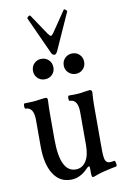

<svg xmlns="http://www.w3.org/2000/svg" viewBox="-95 -899 630 971"><g transform="rotate(-10 220.5 -413.5)"><path d="M302 17Q298 17 296.5 10.5Q295 4 295 -5V-28Q295 -40 290 -40Q287 -40 279 -32Q239 11 190 11Q132 11 100 -40Q68 -91 68 -182V-317Q68 -383 26 -383Q21 -383 21 -396.5Q21 -410 26 -410Q70 -410 100 -415Q117 -417 123.5 -418Q130 -419 135 -419Q145 -419 145 -407Q144 -387 143.5 -369Q143 -351 143 -340V-205Q143 -36 223 -36Q257 -36 276 -65.5Q295 -95 295 -147V-317Q295 -383 253 -383Q248 -383 248 -396.5Q248 -410 253 -410Q280 -410 299 -411Q318 -412 331 -415Q356 -419 361 -419Q373 -419 373 -404Q370 -370 370 -340V-115Q370 -72 376 -57Q382 -42 401 -42Q410 -42 420 -45Q425 -46 427.5 -38.5Q430 -31 430 -23.5Q430 -16 426 -15Q419 -14 402 -10.5Q385 -7 365 -2Q344 3 332.5 7Q321 11 311 15Q306 17 302 17ZM148 -512Q126 -512 111 -527Q96 -542 96 -564Q96 -587 111 -602Q126 -617 148 -617Q171 -617 186 -602Q201 -587 201 -564Q201 -542 186 -527Q171 -512 148 -512ZM307 -512Q285 -512 269.5 -527Q254 -542 254 -564Q254 -587 269.5 -602Q285 -617 307 -617Q329 -617 344 -602Q359 -587 359 -564Q359 -542 344 -527Q329 -512 307 -512ZM217 -626Q207 -626 201 -640L115 -829Q113 -834 120 -839Q127 -846 132 -841L203 -735Q212 -723 217 -723Q221 -723 230 -735L302 -841Q305 -847 313 -839Q321 -833 318 -829L233 -640Q230 -634 226.5 -630Q223 -626 217 -626Z"/></g></svg>

Font: Junicode Two Beta Condensed
Style: Regular
Weight: 400
Width: 3
Designer: Peter S. Baker
Foundry: Briery Creek Software
Version: Version 1.053; ttfautohint (v1.8.4)